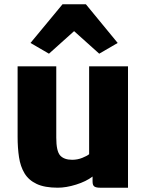

<svg xmlns="http://www.w3.org/2000/svg" viewBox="-20 -866 688 894"><path d="M249 8Q188 8 150.8 -9.5Q113.5 -27 94.2 -59Q75 -91 68.5 -134.2Q62 -177.5 62 -229V-557H242V-225Q242 -162 260.2 -142Q278.5 -122 316 -122Q341 -122 363.2 -131Q385.5 -140 395 -148V-557H576V8H445Q428 8 419.5 2.5Q411 -3 411 -21V-44Q381 -21 334.5 -6.5Q288 8 249 8ZM208 -616 122 -666 271 -846H380L528 -666L442 -616L325 -721Z"/></svg>

Font: Merriweather Sans ExtraBold
Style: Regular
Weight: 800
Designer: Eben Sorkin
Foundry: Eben Sorkin
Version: Version 2.001; ttfautohint (v1.8.3)